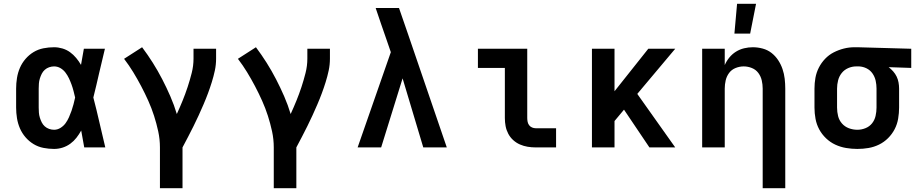

<svg xmlns="http://www.w3.org/2000/svg" viewBox="-20 -777 4840 1012"><path d="M265 8Q237 8 209 2.5Q181 -3 157 -17.5Q133 -32 114.5 -53.5Q96 -75 85 -100.5Q74 -126 69.5 -154Q65 -182 65 -210V-310Q65 -338 69.5 -366Q74 -394 85 -419.5Q96 -445 114.5 -466.5Q133 -488 157 -502.5Q181 -517 209 -522.5Q237 -528 265 -528Q287 -528 309 -521.5Q331 -515 349 -502Q367 -489 381.5 -471.5Q396 -454 407 -435Q411 -456 414.5 -477.5Q418 -499 422 -520H533Q517 -456 502.5 -391.5Q488 -327 472 -263Q489 -198 504 -132Q519 -66 535 0H424Q420 -22 416 -44.5Q412 -67 408 -89Q397 -69 383 -51Q369 -33 350.5 -19.5Q332 -6 310 1Q288 8 265 8ZM265 -93Q283 -93 299 -103Q315 -113 325.5 -127.5Q336 -142 343.5 -159Q351 -176 357 -193Q363 -210 367.5 -227.5Q372 -245 376 -263Q372 -280 367.5 -297.5Q363 -315 357 -331.5Q351 -348 343.5 -364Q336 -380 325 -394.5Q314 -409 298.5 -418Q283 -427 265 -427Q252 -427 239 -422.5Q226 -418 216 -409Q206 -400 200 -388Q194 -376 190 -363Q186 -350 185 -336.5Q184 -323 184 -310V-210Q184 -197 185 -183.5Q186 -170 190 -157Q194 -144 200 -132Q206 -120 216 -111Q226 -102 239 -97.5Q252 -93 265 -93Z M823 215V0Q823 -43 814 -84.5Q805 -126 792 -166.5Q779 -207 761.5 -246Q744 -285 724 -323Q704 -361 682 -397Q660 -433 634 -467L729 -528Q759 -488 785.5 -446Q812 -404 835 -359.5Q858 -315 878 -269Q898 -223 912 -176Q928 -211 942.5 -246.5Q957 -282 969 -318.5Q981 -355 990.5 -392.5Q1000 -430 1000 -468V-520H1119V-468Q1119 -436 1112.5 -405.5Q1106 -375 1096.5 -344.5Q1087 -314 1076 -284.5Q1065 -255 1052.5 -226Q1040 -197 1027 -168.5Q1014 -140 1000 -112Q986 -84 971.5 -56Q957 -28 942 0V215Z M1423 215V0Q1423 -43 1414 -84.5Q1405 -126 1392 -166.5Q1379 -207 1361.5 -246Q1344 -285 1324 -323Q1304 -361 1282 -397Q1260 -433 1234 -467L1329 -528Q1359 -488 1385.5 -446Q1412 -404 1435 -359.5Q1458 -315 1478 -269Q1498 -223 1512 -176Q1528 -211 1542.5 -246.5Q1557 -282 1569 -318.5Q1581 -355 1590.5 -392.5Q1600 -430 1600 -468V-520H1719V-468Q1719 -436 1712.5 -405.5Q1706 -375 1696.5 -344.5Q1687 -314 1676 -284.5Q1665 -255 1652.5 -226Q1640 -197 1627 -168.5Q1614 -140 1600 -112Q1586 -84 1571.5 -56Q1557 -28 1542 0V215Z M1865 0 2040 -502 2018 -566Q2003 -609 1988.5 -651Q1974 -693 1960 -735H2083L2130 -599L2335 0H2211L2102 -364L1989 0Z M2804 0Q2782 0 2761 -3.5Q2740 -7 2720.5 -15.5Q2701 -24 2685 -38.5Q2669 -53 2659 -72Q2649 -91 2645 -112Q2641 -133 2641 -155V-419H2499V-520H2759V-155Q2759 -145 2761 -135Q2763 -125 2769 -117Q2775 -109 2784.5 -105Q2794 -101 2804 -101H2911V0Z M3403 0 3269 -199 3219 -139V0H3100V-520H3219V-296L3397 -520H3539L3339 -282L3539 0Z M4000 215V-310Q4000 -332 3995 -353.5Q3990 -375 3977 -392.5Q3964 -410 3943 -418.5Q3922 -427 3900 -427Q3878 -427 3857 -418.5Q3836 -410 3823 -392.5Q3810 -375 3805 -353.5Q3800 -332 3800 -310V0H3681V-520H3800V-434Q3809 -455 3824 -473.5Q3839 -492 3859 -504.5Q3879 -517 3902 -522.5Q3925 -528 3948 -528Q3974 -528 4000 -521Q4026 -514 4046.5 -498Q4067 -482 4081.5 -460Q4096 -438 4104.5 -413Q4113 -388 4116 -362Q4119 -336 4119 -310V215ZM3851 -600 3865 -757H3965L3934 -600Z M4499 8Q4469 8 4439.5 3Q4410 -2 4383 -14.5Q4356 -27 4334 -48Q4312 -69 4298 -95Q4284 -121 4278.5 -150.5Q4273 -180 4273 -210V-310Q4273 -339 4278 -367Q4283 -395 4296 -420.5Q4309 -446 4329 -467Q4349 -488 4374.5 -501Q4400 -514 4427.5 -521Q4455 -528 4484 -528H4500L4783 -520V-419L4664 -423Q4677 -413 4688 -400.5Q4699 -388 4706 -373.5Q4713 -359 4716 -342.5Q4719 -326 4719 -310V-210Q4719 -181 4714 -151.5Q4709 -122 4695.5 -96Q4682 -70 4661 -49Q4640 -28 4613.5 -15Q4587 -2 4558 3Q4529 8 4499 8ZM4499 -93Q4521 -93 4542 -101.5Q4563 -110 4576.5 -127Q4590 -144 4595 -166Q4600 -188 4600 -210V-310Q4600 -331 4595.5 -351.5Q4591 -372 4579 -389.5Q4567 -407 4548 -416.5Q4529 -426 4508 -427H4493Q4471 -427 4450.5 -418Q4430 -409 4416.5 -392Q4403 -375 4397.5 -353.5Q4392 -332 4392 -310V-210Q4392 -187 4397.5 -165Q4403 -143 4418 -126Q4433 -109 4454.5 -101Q4476 -93 4499 -93Z"/></svg>

Font: Iosevka Fixed Extended
Style: Bold
Weight: 700
Width: 7
Monospace: yes
Designer: Belleve Invis
Foundry: Belleve Invis
Version: Version 24.1.1; ttfautohint (v1.8.4)